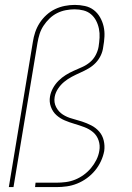

<svg xmlns="http://www.w3.org/2000/svg" viewBox="-20 -763 540 783"><path d="M16 0 114 -592Q117 -612 123.5 -631.5Q130 -651 141.5 -669Q153 -687 169.5 -702Q186 -717 205 -726Q224 -735 244.5 -739Q265 -743 285 -743Q306 -743 326.5 -738.5Q347 -734 362.5 -722Q378 -710 388 -692.5Q398 -675 402.5 -655.5Q407 -636 406 -614.5Q405 -593 401 -572Q399 -554 391 -537Q383 -520 370 -506.5Q357 -493 340.5 -483.5Q324 -474 307 -466.5Q290 -459 273 -450Q256 -441 241.5 -429Q227 -417 216.5 -401Q206 -385 203 -368Q203 -368 203 -368Q203 -368 203 -368Q199 -345 209 -326Q219 -307 236 -296Q253 -285 273.5 -279.5Q294 -274 314 -267.5Q334 -261 352.5 -251.5Q371 -242 384.5 -226.5Q398 -211 403 -190Q408 -169 405 -147Q401 -126 391.5 -105.5Q382 -85 367.5 -67.5Q353 -50 334.5 -36.5Q316 -23 295 -14.5Q274 -6 252.5 -3Q231 0 210 0H123L125 -18H210Q229 -18 248.5 -20.5Q268 -23 286.5 -30.5Q305 -38 321.5 -50Q338 -62 351 -77.5Q364 -93 373 -111Q382 -129 385 -148Q389 -170 382 -190.5Q375 -211 359.5 -224Q344 -237 324 -244.5Q304 -252 283.5 -258Q263 -264 244 -272Q225 -280 210 -293.5Q195 -307 187.5 -327.5Q180 -348 184 -370Q187 -387 196 -403.5Q205 -420 218.5 -433.5Q232 -447 248 -457Q264 -467 281 -474.5Q298 -482 315 -489.5Q332 -497 346.5 -509Q361 -521 370 -538Q379 -555 382 -572Q385 -591 386 -609.5Q387 -628 383.5 -645.5Q380 -663 372 -678.5Q364 -694 351 -705Q338 -716 320.5 -720.5Q303 -725 284 -725Q267 -725 248.5 -721.5Q230 -718 213 -709.5Q196 -701 182 -687.5Q168 -674 157.5 -658Q147 -642 141.5 -624.5Q136 -607 133 -589L35 0Z"/></svg>

Font: Iosevka SS04 Thin Oblique
Style: Regular
Weight: 100
Italic angle: -9°
Monospace: yes
Designer: Belleve Invis
Foundry: Belleve Invis
Version: Version 19.0.0; ttfautohint (v1.8.4)